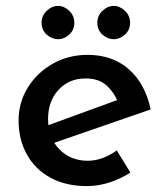

<svg xmlns="http://www.w3.org/2000/svg" viewBox="-20 -621 565 651"><path d="M275 10Q203 10 151 -18.5Q99 -47 71 -97.5Q43 -148 43 -212Q43 -274 74.5 -324.5Q106 -375 159 -405Q212 -435 277 -435Q361 -435 416.5 -386.5Q472 -338 491 -250L150 -132L126 -190L400 -290L379 -276Q367 -308 341 -331.5Q315 -355 270 -355Q214 -355 178.5 -316.5Q143 -278 143 -218Q143 -154 181 -115Q219 -76 277 -76Q304 -76 329 -85.5Q354 -95 376 -111L422 -36Q390 -15 351.5 -2.5Q313 10 275 10ZM121 -544Q121 -568 138.5 -584.5Q156 -601 177 -601Q197 -601 214.5 -584.5Q232 -568 232 -544Q232 -519 214.5 -503.5Q197 -488 177 -488Q156 -488 138.5 -503.5Q121 -519 121 -544ZM310 -544Q310 -568 327.5 -584.5Q345 -601 366 -601Q386 -601 403.5 -584.5Q421 -568 421 -544Q421 -519 403.5 -503.5Q386 -488 366 -488Q345 -488 327.5 -503.5Q310 -519 310 -544Z"/></svg>

Font: Reem Kufi
Style: Regular
Weight: 400
Designer: Khaled Hosny
Version: Version 1.6